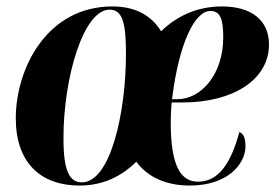

<svg xmlns="http://www.w3.org/2000/svg" viewBox="-20 -566 855 596"><path d="M227 10C301 10 359 -20 403 -64C440 -14 499 10 569 10C687 10 742 -57 742 -112C742 -141 734 -152 723 -156C698 -64 661 -2 595 -2C542 -2 510 -49 510 -185C510 -196 511 -236 513 -248H548C701 -248 815 -317 815 -428C815 -502 762 -546 669 -546C590 -546 528 -515 480 -469C447 -523 393 -546 329 -546C124 -546 29 -351 29 -199C29 -59 108 10 227 10ZM234 0C196 0 177 -34 177 -137C177 -325 239 -536 320 -536C360 -536 371 -496 371 -399C371 -216 323 0 234 0ZM530 -258H514C535 -430 584 -532 633 -532C663 -532 673 -508 673 -450C673 -336 605 -258 530 -258Z"/></svg>

Font: Noto Serif Display Condensed ExtraBold
Style: Italic
Weight: 800
Width: 3
Italic angle: -12°
Designer: Monotype Design Team
Foundry: Monotype Imaging Inc.
Version: Version 2.009